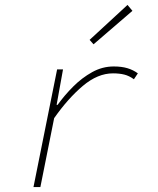

<svg xmlns="http://www.w3.org/2000/svg" viewBox="-20 -760 640 780"><path d="M116 0 212 -478H236L210 -334H214Q242 -373 277.5 -408.5Q313 -444 354.5 -467Q396 -490 442 -490Q474 -490 497.5 -483Q521 -476 540 -462L524 -438Q505 -452 485 -457Q465 -462 439 -462Q377 -462 316.5 -411Q256 -360 200 -280L144 0ZM360 -580 344 -598 498 -740 518 -716Z"/></svg>

Font: SourceCodeVF
Style: Italic
Weight: 200
Italic angle: -11°
Monospace: yes
Designer: Paul D. Hunt, Teo Tuominen
Foundry: Adobe
Version: Version 1.026;hotconv 1.1.0;makeotfexe 2.6.0